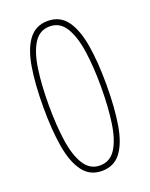

<svg xmlns="http://www.w3.org/2000/svg" viewBox="-136 -867 670 859"><g transform="rotate(-20 199.5 -438.0)"><path d="M349 -439Q349 -327 335.5 -247Q322 -167 289.5 -124Q257 -81 199 -81Q142 -81 109 -125.5Q76 -170 62.5 -250Q49 -330 49 -437Q49 -549 62.5 -629Q76 -709 109 -752Q142 -795 199 -795Q257 -795 289.5 -750.5Q322 -706 335.5 -626Q349 -546 349 -439ZM75 -438Q75 -343 86 -268Q97 -193 124.5 -150Q152 -107 199 -107Q247 -107 274 -149Q301 -191 312 -266Q323 -341 323 -438Q323 -533 312 -607.5Q301 -682 274 -725.5Q247 -769 199 -769Q151 -769 124 -727Q97 -685 86 -610.5Q75 -536 75 -438Z"/></g></svg>

Font: Noto Sans Kannada UI ExtraCondensed Thin
Style: Regular
Weight: 100
Width: 2
Designer: Jelle Bosma - Monotype Design Team
Foundry: Monotype Imaging Inc.
Version: Version 2.005; ttfautohint (v1.8.4.7-5d5b)